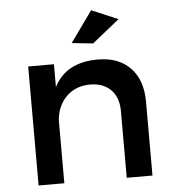

<svg xmlns="http://www.w3.org/2000/svg" viewBox="-53 -806 770 855"><g transform="rotate(-5 331.5 -378.5)"><path d="M504 -707 382 -609 287 -619 386 -757ZM396 -536Q489 -536 541.5 -481.5Q594 -427 594 -331V0H479V-299Q479 -359 445 -393.5Q411 -428 351 -428Q287 -427 246.5 -387Q206 -347 200 -283V0H85V-532H200V-430Q254 -536 396 -536Z"/></g></svg>

Font: Montserrat-Arabic
Style: Regular
Weight: 400
Designer: Mohamed Gaber
Foundry: Kief Type Foundry
Version: Version 5.008;PS 005.008;hotconv 1.0.88;makeotf.lib2.5.64775